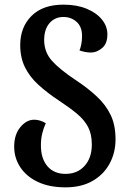

<svg xmlns="http://www.w3.org/2000/svg" viewBox="-20 -793 558 826"><path d="M262 13Q192 13 142.5 -10.5Q93 -34 67 -74Q41 -114 41 -162Q41 -214 67.5 -246Q94 -278 127 -278Q152 -278 177 -263Q167 -241 161.5 -218Q156 -195 156 -167Q156 -111 184 -78Q212 -45 262 -45Q313 -45 344 -79.5Q375 -114 375 -171Q375 -216 359 -246.5Q343 -277 312 -303Q281 -329 234 -360Q184 -393 146 -427.5Q108 -462 87.5 -503.5Q67 -545 67 -599Q67 -676 115.5 -724.5Q164 -773 253 -773Q310 -773 352.5 -755.5Q395 -738 418.5 -709Q442 -680 442 -645Q442 -605 419 -586Q396 -567 372 -567Q359 -567 346 -569.5Q333 -572 322 -576Q326 -585 329.5 -601.5Q333 -618 333 -638Q333 -678 309.5 -699Q286 -720 253 -720Q216 -720 193 -693.5Q170 -667 170 -621Q170 -569 203.5 -531.5Q237 -494 305 -449Q358 -414 396.5 -378Q435 -342 456 -298.5Q477 -255 477 -194Q477 -136 451.5 -89Q426 -42 378 -14.5Q330 13 262 13Z"/></svg>

Font: Noto Serif Georgian SemiCondensed SemiBold
Style: Regular
Weight: 600
Width: 4
Designer: Monotype Design Team, Akaki Razmadze
Foundry: Google LLC
Version: Version 2.003; ttfautohint (v1.8.4.7-5d5b)